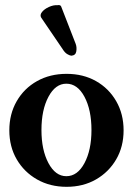

<svg xmlns="http://www.w3.org/2000/svg" viewBox="-20 -710 513 741"><path d="M237 11Q173 11 123 -17.5Q73 -46 44.5 -95Q16 -144 16 -207Q16 -270 44.5 -319.5Q73 -369 123 -397Q173 -425 237 -425Q301 -425 350.5 -397Q400 -369 428.5 -319.5Q457 -270 457 -207Q457 -144 428.5 -95Q400 -46 350.5 -17.5Q301 11 237 11ZM236 -30Q279 -30 306 -80.5Q333 -131 333 -208Q333 -286 306 -336.5Q279 -387 236 -387Q194 -387 167 -336.5Q140 -286 140 -208Q140 -131 167 -80.5Q194 -30 236 -30ZM255 -495Q248 -496 239 -501.5Q230 -507 222 -520L139 -642Q133 -652 142 -663.5Q151 -675 168.5 -683Q186 -691 202 -690Q213 -692 216 -685L272 -541Q277 -528 274.5 -512Q272 -496 255 -495Z"/></svg>

Font: Junicode
Style: Bold
Weight: 700
Designer: Peter S. Baker
Version: Version 2.100; ttfautohint (v1.8.4)